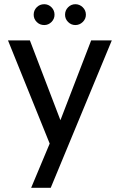

<svg xmlns="http://www.w3.org/2000/svg" viewBox="-20 -692 569 912"><path d="M190 -573Q169 -573 154.5 -587.5Q140 -602 140 -622Q140 -643 154.5 -657.5Q169 -672 190 -672Q210 -672 224.5 -657.5Q239 -643 239 -622Q239 -602 224.5 -587.5Q210 -573 190 -573ZM338 -573Q318 -573 303.5 -587.5Q289 -602 289 -622Q289 -643 303.5 -657.5Q318 -672 338 -672Q358 -672 373 -657.5Q388 -643 388 -622Q388 -602 373 -587.5Q358 -573 338 -573ZM413 -500H511L221 200H128L216 -10L18 -500H122L267 -121Z"/></svg>

Font: Albert Sans Medium
Style: Regular
Weight: 500
Designer: Andreas Rasmussen
Foundry: a.Foundry
Version: Version 1.025